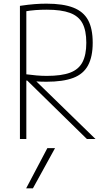

<svg xmlns="http://www.w3.org/2000/svg" viewBox="-20 -760 590 1050"><path d="M160 270H123L239 50H281ZM89 -728Q136 -735 169.5 -737.5Q203 -740 234 -740Q325 -740 380.5 -718.5Q436 -697 461.5 -650.5Q487 -604 487 -526Q487 -450 461.5 -402.5Q436 -355 380.5 -334Q325 -313 234 -313Q204 -313 173.5 -315Q143 -317 103 -322L112 -355Q151 -350 179.5 -347.5Q208 -345 236 -345Q316 -345 363 -362.5Q410 -380 431 -420Q452 -460 452 -526Q452 -593 431 -632.5Q410 -672 362.5 -689.5Q315 -707 236 -707Q206 -707 176 -705Q146 -703 107 -696L124 -718V0H89ZM455 0 113 -335 159 -334 502 0Z"/></svg>

Font: M PLUS Code Latin SemiExpanded ExtraLight
Style: Regular
Weight: 250
Width: 6
Designer: Coji Morishita
Foundry: UNDERFOREST DESIGN
Version: Version 1.002; ttfautohint (v1.8.3)